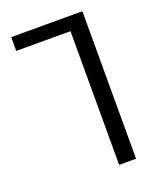

<svg xmlns="http://www.w3.org/2000/svg" viewBox="-144 -662 783 952"><g transform="rotate(-20 247.5 -186.0)"><path d="M317.9 -502.4H31.7V-575.2H407.2V203.1H317.9Z"/></g></svg>

Font: Heebo
Style: Regular
Weight: 400
Designer: Oded Ezer
Foundry: Meir Sadan
Version: Version 2.001; ttfautohint (v1.5.14-ce02) -l 8 -r 50 -G 200 